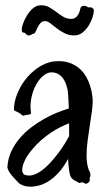

<svg xmlns="http://www.w3.org/2000/svg" viewBox="-20 -661 412 719"><path d="M327.1 -286.1Q327.6 -269 324.2 -244.4Q320.8 -219.7 316.4 -191.7Q312 -163.6 308.1 -134.3Q304.2 -105 304.2 -79.1Q304.2 -62 306.6 -46.6Q309.1 -31.2 314.9 -20Q318.4 -13.7 318.6 -8.8Q318.8 -3.9 317.9 -0.2Q316.9 3.4 315.9 6.1Q314.9 8.8 315.9 11.2Q316.9 13.7 315.4 16.8Q314 20 311 22.7Q308.1 25.4 304.4 26.6Q300.8 27.8 297.9 25.9Q292.5 22.5 289.3 22Q286.1 21.5 283.9 22.2Q281.7 22.9 280 23.9Q278.3 24.9 275.9 23.9Q267.6 19.5 257.8 13.7Q248 7.8 245.1 1Q243.2 -2 241.5 -8.8Q239.7 -15.6 238.5 -24.9Q237.3 -34.2 236.3 -44.9Q235.4 -55.7 234.9 -65.9Q218.8 -35.6 200.4 -15.6Q182.1 4.4 163.8 16.4Q145.5 28.3 127.7 33.2Q109.9 38.1 95.2 38.1Q80.1 38.1 68.6 34.2Q57.1 30.3 50.8 24.9Q26.9 1 16.8 -13.9Q6.8 -28.8 7.8 -38.1Q10.3 -69.3 22.9 -95.7Q35.6 -122.1 54.7 -144.3Q73.7 -166.5 97.4 -184.3Q121.1 -202.1 145.8 -216.1Q170.4 -230 194.3 -239.5Q218.3 -249 237.8 -254.9Q236.8 -281.2 235.6 -301Q234.4 -320.8 231.9 -330.1Q224.6 -360.4 209.5 -375.2Q194.3 -390.1 172.9 -390.1Q159.2 -390.1 145.3 -379.9Q131.3 -369.6 120.1 -352.1Q108.9 -334.5 101.8 -311.5Q94.7 -288.6 94.2 -263.2Q94.2 -256.8 94.7 -251Q95.2 -245.1 96.2 -238.8Q96.7 -235.4 94 -233.9Q91.3 -232.4 87.4 -231.7Q83.5 -231 79.1 -230.5Q74.7 -230 71.8 -229Q69.3 -228 67.9 -227.8Q66.4 -227.5 64.9 -228.3Q63.5 -229 61.3 -231Q59.1 -232.9 55.2 -235.8Q51.3 -238.8 47.1 -240.7Q43 -242.7 39.8 -244.1Q36.6 -245.6 34.4 -246.8Q32.2 -248 32.2 -250Q32.2 -280.3 45.7 -312.5Q59.1 -344.7 81.8 -371.3Q104.5 -397.9 134.5 -415Q164.6 -432.1 198.2 -432.1Q225.6 -432.1 245.6 -423.8Q265.6 -415.5 279.8 -402.3Q293.9 -389.2 303 -373Q312 -356.9 317.1 -340.6Q322.3 -324.2 324.5 -309.8Q326.7 -295.4 327.1 -286.1ZM238.8 -199.2Q224.1 -193.8 206.5 -185.1Q189 -176.3 170.9 -164.3Q152.8 -152.3 134.8 -136.7Q116.7 -121.1 101.1 -102.1Q82.5 -80.1 74.2 -63Q65.9 -45.9 64 -33.9Q62 -22 64.9 -15.1Q67.9 -8.3 71.8 -6.8Q86.9 -1 103.3 -5.6Q119.6 -10.3 136 -22.2Q152.3 -34.2 167.7 -51Q183.1 -67.9 196.8 -85.7Q210.4 -103.5 221.2 -120.8Q231.9 -138.2 238.8 -150.9ZM295.9 -639.2Q299.3 -639.2 301.5 -638.2Q303.7 -637.2 305.7 -636Q307.6 -634.8 309.8 -633.8Q312 -632.8 314.9 -633.3Q320.3 -634.8 325.9 -631.1Q331.5 -627.4 331.5 -621.1Q331.5 -612.3 326.7 -596.7Q321.8 -581.1 312.5 -565.9Q303.2 -550.8 289.6 -539.6Q275.9 -528.3 257.8 -528.3Q237.8 -528.3 221.7 -536.6Q205.6 -544.9 192.4 -555.2Q179.2 -565.4 168.5 -573.7Q157.7 -582 148.9 -582Q138.2 -582 131.8 -575Q125.5 -567.9 121.1 -559.1Q116.7 -550.3 113.5 -543Q110.4 -535.6 106.9 -535.2Q100.6 -534.2 97.2 -531.2Q93.8 -528.3 85.9 -528.3Q82 -528.3 77.4 -533.7Q72.8 -539.1 67.9 -539.1Q62.5 -539.1 62 -544.2Q61.5 -549.3 61.5 -552.2Q61.5 -559.1 66.7 -573.5Q71.8 -587.9 80.8 -602.8Q89.8 -617.7 102.3 -628.9Q114.7 -640.1 129.9 -641.1Q149.4 -642.1 163.3 -634.3Q177.2 -626.5 190.2 -616.7Q203.1 -606.9 216.3 -598.6Q229.5 -590.3 247.6 -590.3Q259.8 -590.3 268.3 -600.1Q276.9 -609.9 280.8 -628.4Q281.7 -634.3 284.9 -636.7Q288.1 -639.2 295.9 -639.2Z"/></svg>

Font: Oregano
Style: Regular
Weight: 400
Version: Version 1.000